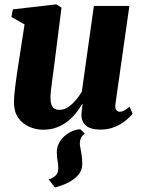

<svg xmlns="http://www.w3.org/2000/svg" viewBox="-20 -570 636 860"><path d="M340 9 360 29Q344.5 39.5 340.2 54.5Q336 69.5 339 86Q342 106 345.2 121.8Q348.5 137.5 348.5 166Q348.5 192.5 330.8 213.2Q313 234 285.2 248Q257.5 262 226 269.5L198 234Q215.5 228 228.2 217Q241 206 241 183.5Q241 164 237.8 150.2Q234.5 136.5 234.5 111.5Q234.5 89.5 244.2 71Q254 52.5 269.5 39Q285 25.5 303.5 17.5Q322 9.5 340 9ZM173 11Q141 11 111.2 -2Q81.5 -15 62.5 -41.2Q43.5 -67.5 42.5 -108Q42.5 -124.5 44.2 -145.2Q46 -166 49 -188.8Q52 -211.5 55.2 -234.8Q58.5 -258 62 -280L90 -460.5L31 -494L37.5 -528L232 -550.5L255.5 -536L224 -287Q221.5 -266 218.2 -243Q215 -220 212.2 -199Q209.5 -178 207.8 -161.5Q206 -145 206 -135.5Q206 -115.5 210 -102.8Q214 -90 222.8 -84Q231.5 -78 246.5 -78Q266.5 -78 285 -90.2Q303.5 -102.5 319.2 -121.2Q335 -140 346.5 -159L400.5 -543.5H559.5L497 -103.5Q494.5 -85.5 500.5 -77.5Q506.5 -69.5 516.5 -69.5Q525 -69.5 534.8 -74.2Q544.5 -79 560.5 -92L574 -61Q565 -48.5 545 -31.8Q525 -15 495.8 -2.2Q466.5 10.5 430.5 10.5Q389.5 10.5 369 -4.5Q348.5 -19.5 345 -45.5Q344.5 -49.5 344.8 -56Q345 -62.5 345.8 -70.5Q346.5 -78.5 347.8 -87Q349 -95.5 350 -103.5L348 -104Q336 -83.5 319.8 -63Q303.5 -42.5 282 -25.8Q260.5 -9 233.5 1Q206.5 11 173 11Z"/></svg>

Font: Merriweather 60pt Black
Style: Italic
Weight: 900
Italic angle: -7.8°
Version: Version 2.101